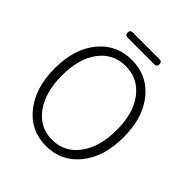

<svg xmlns="http://www.w3.org/2000/svg" viewBox="-233 -1022 1191 1191"><g transform="rotate(45 363.0 -426.5)"><path d="M362 13Q228 13 145 -90Q60 -195 60 -367Q60 -538 145 -641Q228 -742 362 -742Q497 -742 580 -641Q665 -538 665 -367Q665 -194 580 -90Q497 13 362 13ZM362 -41Q471 -41 537 -130.5Q603 -220 603 -367.5Q603 -515 537 -601.5Q471 -688 362 -688Q253 -688 188 -601.5Q123 -515 123 -367Q123 -219 188.5 -130Q254 -41 362 -41ZM245 -821Q223 -821 223 -844Q223 -866 245 -866H480Q502 -866 502 -844Q502 -821 480 -821H362Z"/></g></svg>

Font: GenSenRounded TW L
Style: Regular
Weight: 300
Version: Version 1.501;PS 1;hotconv 16.6.51;makeotf.lib2.5.65220